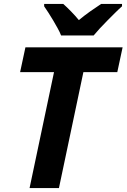

<svg xmlns="http://www.w3.org/2000/svg" viewBox="-20 -954 642 974"><path d="M82 -588 109 -714H602L575 -588H403L279 0H130L254 -588ZM204 -934H301Q318 -919 340.5 -896Q363 -873 380 -852Q409 -876 436.5 -895.5Q464 -915 493 -934H599V-922Q584 -909 565 -890Q546 -871 525.5 -850.5Q505 -830 486.5 -810Q468 -790 455 -774H290Q283 -792 272 -811.5Q261 -831 249.5 -851Q238 -871 226 -889Q214 -907 204 -922Z"/></svg>

Font: BC Sans
Style: Bold Italic
Weight: 700
Italic angle: -12°
Designer: Monotype Design Team
Province of B.C.
Foundry: Monotype Imaging Inc.
Version: Version 2.000;GOOG;noto-source:20170915:90ef993387c0